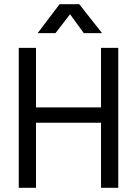

<svg xmlns="http://www.w3.org/2000/svg" viewBox="-20 -894 652 914"><path d="M465.8 -736.3H378.9L313.5 -826.2L244.1 -736.3H159.2L263.7 -874H357.4ZM151.4 -382.8H460.9V-666H543V0H460.9V-309.6H151.4V0H69.3V-666H151.4Z"/></svg>

Font: BF_TEXT
Style: Regular
Weight: 400
Foundry: EA DICE
Version: Version 1.404